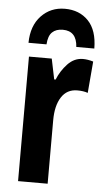

<svg xmlns="http://www.w3.org/2000/svg" viewBox="-55 -804 456 840"><g transform="rotate(5 173.5 -384.5)"><path d="M293.9 -557.1Q314.5 -557.1 338.9 -549.8L327.1 -411.1Q308.6 -418 280.8 -418Q235.4 -418 211.2 -380.4Q187 -342.8 187 -278.8V0H57.1V-546.9H157.2L175.8 -457H182.1Q197.8 -496.1 226.6 -526.6Q255.4 -557.1 293.9 -557.1ZM195.8 -769Q259.8 -769 299.1 -728Q338.4 -687 338.9 -606.9H259.8Q255.4 -676.8 194.8 -676.8Q165 -676.8 148.2 -660.6Q131.3 -644.5 128.9 -606.9H49.8Q50.8 -682.1 92.3 -725.6Q133.8 -769 195.8 -769Z"/></g></svg>

Font: Open Sans Condensed
Style: Bold
Weight: 700
Width: 3
Designer: Monotype Design Team
Foundry: Monotype Imaging Inc.
Version: Version 3.003; ttfautohint (v1.8.4)